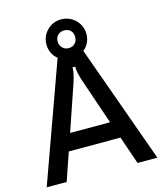

<svg xmlns="http://www.w3.org/2000/svg" viewBox="-134 -1041 971 1141"><g transform="rotate(-15 351.0 -471.0)"><path d="M272 -727Q251 -743 239.5 -767.5Q228 -792 228 -819Q228 -871 264 -906.5Q300 -942 350 -942Q401 -942 437.5 -906.5Q474 -871 474 -819Q474 -791 462.5 -767Q451 -743 430 -727L691 0H569L510 -172H192L133 0H10ZM405 -821Q405 -844 390.5 -859Q376 -874 351 -874Q327 -874 312 -859Q297 -844 297 -821Q297 -797 312.5 -781Q328 -765 351 -765Q375 -765 390 -780.5Q405 -796 405 -821ZM228 -276H474L377 -560Q368 -589 363.5 -609Q359 -629 359 -649H343Q343 -629 338.5 -609Q334 -589 325 -560Z"/></g></svg>

Font: Open Sauce Sans Medium
Style: Regular
Weight: 500
Designer: Alfredo Marco Pradil
Foundry: Creative Sauce Fz LLC
Version: Version 1.477